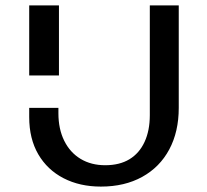

<svg xmlns="http://www.w3.org/2000/svg" viewBox="-20 -678 765 710"><path d="M196 -279V-259Q196 -201 217.5 -157.5Q239 -114 278 -90.5Q317 -67 369 -67Q422 -67 458.5 -89Q495 -111 514.5 -153Q534 -195 534 -252V-658H641V-279Q641 -191 606 -125.5Q571 -60 506 -24Q441 12 353 12Q275 12 215 -19Q155 -50 121.5 -107.5Q88 -165 88 -245V-279ZM88 -399V-658H198V-399Z"/></svg>

Font: Ysabeau Infant SemiBold
Style: Regular
Weight: 600
Designer: Christian Thalmann (Catharsis Fonts)
Version: Version 2.002; featfreeze: ss01,ss02,lnum